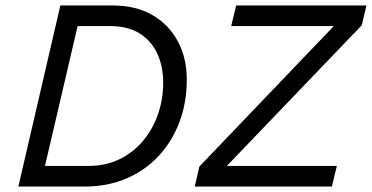

<svg xmlns="http://www.w3.org/2000/svg" viewBox="-20 -680 1356 700"><path d="M47 0 200 -660H391Q476 -660 536 -625Q596 -590 628.5 -529Q661 -468 661 -390Q661 -307 634.5 -236Q608 -165 559 -112Q510 -59 441.5 -29.5Q373 0 290 0ZM144 -75H302Q365 -75 415.5 -99.5Q466 -124 501.5 -166.5Q537 -209 556 -263.5Q575 -318 575 -378Q575 -437 554 -483.5Q533 -530 490 -557.5Q447 -585 381 -585H263ZM690 0 707 -73 1197 -585H823L841 -660H1316L1299 -588L807 -75H1208L1190 0Z"/></svg>

Font: Work Sans
Style: Italic
Weight: 400
Italic angle: -13°
Designer: Wei Huang
Foundry: Wei Huang
Version: Version 2.012